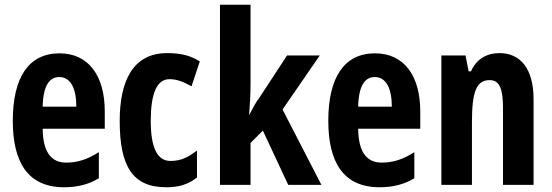

<svg xmlns="http://www.w3.org/2000/svg" viewBox="-20 -780 2330 810"><path d="M231 -555C102 -555 34 -455 34 -270C34 -98 96 10 250 10C304 10 353 -1 397 -28V-138C348 -107 307 -94 259 -94C195 -94 161 -140 160 -237H422V-310C422 -460 354 -555 231 -555ZM230 -455C278 -455 302 -407 302 -330H160C162 -421 190 -455 230 -455Z M681 10C732 10 771 0 811 -31V-145C772 -115 742 -101 699 -101C643 -101 616 -158 616 -270C616 -384 641 -446 695 -446C725 -446 752 -436 788 -416L823 -521C789 -542 751 -556 685 -556C540 -556 485 -437 485 -270C485 -79 539 10 681 10Z M1037 -426V-760H908V0H1037V-177L1089 -229L1196 0H1336L1172 -318L1329 -546H1191L1075 -369C1057 -345 1051 -331 1032 -296H1031C1034 -343 1037 -375 1037 -426Z M1562 -555C1433 -555 1365 -455 1365 -270C1365 -98 1427 10 1581 10C1635 10 1684 -1 1728 -28V-138C1679 -107 1638 -94 1590 -94C1526 -94 1492 -140 1491 -237H1753V-310C1753 -460 1685 -555 1562 -555ZM1561 -455C1609 -455 1633 -407 1633 -330H1491C1493 -421 1521 -455 1561 -455Z M2087 -556C2037 -556 1991 -534 1967 -479H1957L1944 -546H1842V0H1971V-264C1971 -394 1990 -442 2046 -442C2089 -442 2102 -402 2102 -325V0H2231V-362C2231 -488 2177 -556 2087 -556Z"/></svg>

Font: Noto Sans Kannada ExtraCondensed
Style: Bold
Weight: 700
Width: 2
Designer: Jelle Bosma - Monotype Design Team
Foundry: Monotype Imaging Inc.
Version: Version 2.005